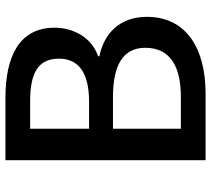

<svg xmlns="http://www.w3.org/2000/svg" viewBox="-55 -722 777 707"><g transform="rotate(-90 333.5 -368.5)"><path d="M97 0H343C507 0 625 -70 625 -216C625 -316 564 -374 480 -391V-396C547 -418 585 -485 585 -556C585 -688 476 -737 326 -737H97ZM213 -429V-646H315C419 -646 471 -616 471 -540C471 -471 424 -429 312 -429ZM213 -91V-341H330C447 -341 511 -304 511 -222C511 -132 445 -91 330 -91Z"/></g></svg>

Font: Noto Sans CJK SC Medium
Style: Regular
Weight: 500
Designer: Ryoko NISHIZUKA 西塚涼子 (kana, bopomofo & ideographs); Paul D. Hunt (Latin, Greek & Cyrillic); Sandoll Communications 산돌커뮤니
Foundry: Adobe
Version: Version 2.004;hotconv 1.0.118;makeotfexe 2.5.65603